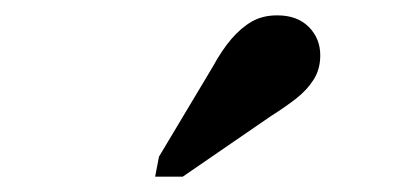

<svg xmlns="http://www.w3.org/2000/svg" viewBox="-20 -839 540 250"><path d="M257 -752Q269 -774 281.5 -788.5Q294 -803 308 -811Q322 -819 341 -819Q367 -819 382 -804Q397 -789 397 -767Q397 -749 388.5 -735.5Q380 -722 366 -711Q352 -700 333 -688L218 -609H182L187 -635Z"/></svg>

Font: Roboto Serif 20pt Medium
Style: Italic
Weight: 500
Italic angle: -10°
Version: Version 1.008